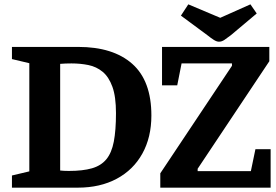

<svg xmlns="http://www.w3.org/2000/svg" viewBox="-20 -864 1272 884"><path d="M35 0V-56L115 -75V-573L35 -592V-648H340Q501 -648 589 -570Q677 -492 677 -332Q677 -232 635.5 -157Q594 -82 517.5 -41Q441 0 338 0ZM297 -77Q361 -77 403 -89Q445 -101 469.5 -130.5Q494 -160 504 -212Q514 -264 514 -343Q514 -419 497.5 -464.5Q481 -510 452.5 -533.5Q424 -557 387 -564.5Q350 -572 309 -572Q295 -572 281.5 -571.5Q268 -571 257 -570V-79Q264 -78 275.5 -77.5Q287 -77 297 -77ZM718 0V-66L1048 -561V-572H816L796 -471H726V-648H1220V-582L890 -87V-76H1135L1156 -177H1226V0ZM988 -672Q978 -672 965 -680Q952 -688 936 -701L813 -792L847 -844L994 -782L1133 -844L1162 -802L1043 -702Q1026 -689 1013.5 -680.5Q1001 -672 988 -672Z"/></svg>

Font: Faustina
Style: Bold
Weight: 700
Designer: Alfonso Garcia
Foundry: http://www.omnibus-type.com
Version: Version 1.200